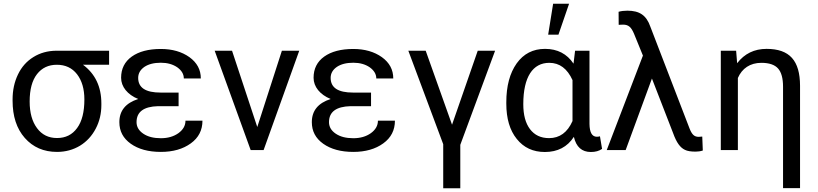

<svg xmlns="http://www.w3.org/2000/svg" viewBox="-20 -798 4349 1021"><path d="M560.1 -528.3H278.8C233.4 -527.8 192.9 -516.6 157.7 -494.6C122.1 -472.7 94.7 -441.9 75.7 -402.3C56.6 -362.8 46.9 -318.4 46.9 -269V-262.7C46.9 -179.7 68.4 -113.8 111.8 -64.5C155.3 -15.1 212.4 9.8 283.2 9.8C328.6 9.8 369.6 -1.5 405.8 -23.4C441.4 -45.4 469.2 -75.7 489.3 -114.3C509.3 -152.3 519 -194.3 519 -239.7V-248C519 -336.9 486.3 -405.3 421.4 -453.6H560.1ZM137.7 -258.3C137.7 -322.3 150.9 -370.6 176.8 -403.8C202.6 -437 237.8 -453.6 282.2 -453.6C327.6 -453.6 363.3 -437 389.6 -403.3C415.5 -369.6 428.7 -325.2 428.7 -269C428.7 -203.1 416 -152.3 390.1 -117.2C364.3 -81.5 328.6 -64 283.2 -64C238.3 -64 202.6 -81.5 176.8 -116.7C150.9 -151.4 137.7 -198.7 137.7 -258.3Z M706.1 -148.4C706.1 -203.1 744.1 -231.4 820.3 -233.4H929.7V-305.7H834C754.4 -305.7 714.8 -331.5 714.8 -383.8C714.8 -407.7 726.1 -427.2 748 -442.4C770 -457 798.8 -464.4 835.4 -464.4C870.1 -464.4 899.4 -456.1 922.9 -439.9C945.8 -423.3 957.5 -403.8 957.5 -380.9H1047.9C1047.9 -427.2 1027.8 -464.8 987.3 -494.1C946.8 -522.9 896 -537.6 835.4 -537.6C769.5 -537.6 718.3 -523.9 680.7 -497.1C643.1 -470.2 624 -432.6 624 -384.3C624 -336.9 657.7 -294.9 714.8 -271.5C647.9 -250 614.7 -209 614.7 -148.4C614.7 -100.6 634.8 -62.5 675.3 -33.7C715.8 -4.9 769 9.8 835.4 9.8C899.9 9.8 953.1 -5.4 994.6 -35.6C1036.1 -65.4 1056.6 -106 1056.6 -156.2H966.3C966.3 -129.9 953.6 -107.9 928.7 -89.8C903.3 -71.8 872.1 -63 835.4 -63C796.9 -63 766.1 -70.8 742.2 -86.9C718.3 -103 706.1 -123.5 706.1 -148.4Z M1213.9 -528.3H1121.6L1313 0H1381.8L1571.3 -528.3H1479L1348.1 -122.6Z M1729.5 -148.4C1729.5 -203.1 1767.6 -231.4 1843.8 -233.4H1953.1V-305.7H1857.4C1777.8 -305.7 1738.3 -331.5 1738.3 -383.8C1738.3 -407.7 1749.5 -427.2 1771.5 -442.4C1793.5 -457 1822.3 -464.4 1858.9 -464.4C1893.6 -464.4 1922.9 -456.1 1946.3 -439.9C1969.2 -423.3 1981 -403.8 1981 -380.9H2071.3C2071.3 -427.2 2051.3 -464.8 2010.7 -494.1C1970.2 -522.9 1919.4 -537.6 1858.9 -537.6C1793 -537.6 1741.7 -523.9 1704.1 -497.1C1666.5 -470.2 1647.5 -432.6 1647.5 -384.3C1647.5 -336.9 1681.2 -294.9 1738.3 -271.5C1671.4 -250 1638.2 -209 1638.2 -148.4C1638.2 -100.6 1658.2 -62.5 1698.7 -33.7C1739.3 -4.9 1792.5 9.8 1858.9 9.8C1923.3 9.8 1976.6 -5.4 2018.1 -35.6C2059.6 -65.4 2080.1 -106 2080.1 -156.2H1989.7C1989.7 -129.9 1977.1 -107.9 1952.1 -89.8C1926.8 -71.8 1895.5 -63 1858.9 -63C1820.3 -63 1789.6 -70.8 1765.6 -86.9C1741.7 -103 1729.5 -123.5 1729.5 -148.4Z M2243.7 -528.3H2151.4L2336.9 -31.2V203.1H2427.7V-27.8L2612.8 -528.3H2520.5L2383.8 -134.8Z M2895 -613.8H2949.7L3006.3 -778.3H2921.4ZM3038.1 -528.3 3029.8 -459.5C2995.1 -511.7 2944.3 -538.1 2878.4 -538.1C2814.5 -538.1 2764.2 -512.2 2727.5 -460.9C2690.9 -409.2 2672.4 -340.3 2672.4 -254.4V-247.1C2672.4 -167.5 2690.9 -105 2728 -59.1C2765.1 -12.7 2814.9 10.3 2877.4 10.3C2945.3 10.3 2997.1 -16.6 3031.7 -70.3C3043.9 -16.6 3074.2 10.3 3122.1 10.3C3146 10.3 3166 4.9 3181.6 -6.3L3170.4 -73.2C3165.5 -71.8 3160.2 -70.8 3153.8 -70.8C3128.4 -70.8 3115.2 -93.8 3114.7 -139.2V-528.3ZM2762.7 -244.1C2762.7 -389.2 2813.5 -463.9 2900.9 -463.9C2955.6 -463.9 2996.6 -433.1 3024.4 -372.1V-154.3C2997.6 -93.8 2956.1 -63.5 2899.9 -63.5C2856 -63.5 2822.3 -79.6 2798.3 -111.3C2774.4 -143.1 2762.7 -187 2762.7 -244.1Z M3315.9 -741.2C3298.8 -741.2 3283.2 -739.3 3269.5 -735.4L3270 -666L3293 -667C3322.3 -667 3336.9 -653.8 3352.1 -617.2L3398.9 -502.4L3206.5 0H3307.1L3446.8 -380.4L3559.1 -90.8C3568.4 -64.9 3578.1 -44.9 3588.4 -30.8C3598.6 -16.6 3609.9 -6.8 3622.6 -1C3635.3 5.4 3654.3 8.3 3679.2 8.3C3692.9 8.3 3705.6 6.3 3717.3 2.4L3714.4 -71.8L3695.8 -70.3C3672.9 -70.3 3660.2 -81.1 3647 -114.3L3438.5 -655.8C3417 -717.8 3379.9 -741.2 3315.9 -741.2Z M3813 -528.3V0H3903.8V-383.3C3925.8 -434.1 3968.8 -463.9 4028.8 -463.9C4070.3 -463.9 4100.1 -453.6 4117.7 -433.6C4135.3 -413.6 4144 -381.3 4144 -336.9V202.6H4234.4V-342.3C4233.9 -475.1 4179.7 -538.1 4056.2 -538.1C3991.2 -538.1 3939 -512.7 3899.9 -461.9L3894.5 -528.3Z"/></svg>

Font: Roboto
Style: Regular
Weight: 400
Designer: Google
Version: Version 2.137; 2017